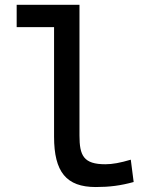

<svg xmlns="http://www.w3.org/2000/svg" viewBox="-20 -752 626 782"><path d="M370.1 9.8C425.8 9.8 471.7 3.9 524.4 -10.7L512.7 -101.6C469.7 -88.9 438.5 -83 409.2 -83C320.3 -83 303.7 -118.2 303.7 -200.2V-732.4H47.9V-641.6H200.2V-195.3C200.2 -51.8 250 9.8 370.1 9.8Z"/></svg>

Font: Cascadia Mono NF
Style: Regular
Weight: 400
Monospace: yes
Designer: Aaron Bell
Foundry: Saja Typeworks
Version: Version 2404.023